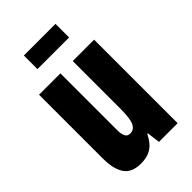

<svg xmlns="http://www.w3.org/2000/svg" viewBox="-218 -773 858 858"><g transform="rotate(-45 211.0 -344.0)"><path d="M140 12Q83 12 59 -23Q35 -58 35 -125V-528H170V-166Q170 -155 172 -146Q174 -137 177.5 -130Q181 -123 187 -120Q193 -117 201 -117Q219 -117 229.5 -129.5Q240 -142 244 -166Q248 -190 248 -223V-528H383V0H265L257 -62H253Q241 -37 225.5 -20.5Q210 -4 189 4Q168 12 140 12ZM111 -614V-700H311V-614Z"/></g></svg>

Font: Archivo ExtraCondensed ExtraBold
Style: Regular
Weight: 800
Width: 2
Designer: Hector Gatti
Foundry: Omnibus-Type
Version: Version 2.001